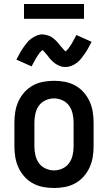

<svg xmlns="http://www.w3.org/2000/svg" viewBox="-20 -932 540 960"><path d="M250 8Q223 8 196 3Q169 -2 145 -15Q121 -28 102.5 -48.5Q84 -69 72.5 -94Q61 -119 56.5 -146Q52 -173 52 -200V-320Q52 -347 56.5 -374Q61 -401 72.5 -426Q84 -451 102.5 -471.5Q121 -492 145 -505Q169 -518 196 -523Q223 -528 250 -528Q277 -528 304 -523Q331 -518 355 -505Q379 -492 397.5 -471.5Q416 -451 427.5 -426Q439 -401 443.5 -374Q448 -347 448 -320V-200Q448 -173 443.5 -146Q439 -119 427.5 -94Q416 -69 397.5 -48.5Q379 -28 355 -15Q331 -2 304 3Q277 8 250 8ZM250 -80Q272 -80 292.5 -89.5Q313 -99 325.5 -116.5Q338 -134 343 -156Q348 -178 348 -200V-320Q348 -342 343 -364Q338 -386 325.5 -403.5Q313 -421 292.5 -430.5Q272 -440 250 -440Q228 -440 207.5 -430.5Q187 -421 174.5 -403.5Q162 -386 157 -364Q152 -342 152 -320V-200Q152 -178 157 -156Q162 -134 174.5 -116.5Q187 -99 207.5 -89.5Q228 -80 250 -80ZM308 -597Q303 -597 298 -597.5Q293 -598 288.5 -599Q284 -600 279.5 -602Q275 -604 270.5 -606Q266 -608 262 -610.5Q258 -613 254.5 -615.5Q251 -618 247 -621.5Q243 -625 239.5 -628.5Q236 -632 232.5 -635.5Q229 -639 226.5 -642.5Q224 -646 221.5 -649.5Q219 -653 215 -657.5Q211 -662 207.5 -666Q204 -670 201 -673.5Q198 -677 194 -680.5Q190 -684 190 -685H195Q195 -684 192 -681.5Q189 -679 185.5 -675.5Q182 -672 180.5 -670.5Q179 -669 177.5 -667Q176 -665 174.5 -662.5Q173 -660 171 -657.5Q169 -655 167.5 -652.5Q166 -650 164 -647Q162 -644 160 -640.5Q158 -637 156 -633.5Q154 -630 152 -626Q150 -622 147.5 -618Q145 -614 143 -609.5Q141 -605 138 -600L62 -634Q71 -652 79.5 -667Q88 -682 96.5 -694Q105 -706 113.5 -717Q122 -728 134.5 -737.5Q147 -747 162 -753.5Q177 -760 192 -760Q197 -760 202 -759Q207 -758 211.5 -757Q216 -756 220.5 -754.5Q225 -753 229.5 -751Q234 -749 238 -746.5Q242 -744 245.5 -741Q249 -738 253 -735Q257 -732 260.5 -728Q264 -724 267.5 -720.5Q271 -717 273.5 -713.5Q276 -710 278.5 -707Q281 -704 285 -699.5Q289 -695 292.5 -691Q296 -687 299 -683.5Q302 -680 306 -676.5Q310 -673 310 -672H305Q305 -673 308 -675Q311 -677 314.5 -681Q318 -685 319.5 -686.5Q321 -688 322.5 -690Q324 -692 325.5 -694.5Q327 -697 329 -699.5Q331 -702 332.5 -704.5Q334 -707 336 -710Q338 -713 340 -716.5Q342 -720 344 -723.5Q346 -727 348 -731Q350 -735 352.5 -739Q355 -743 357 -747.5Q359 -752 362 -757L438 -723Q429 -705 420.5 -690Q412 -675 403.5 -663Q395 -651 386.5 -640Q378 -629 365.5 -619Q353 -609 338 -603Q323 -597 308 -597ZM100 -838V-912H400V-838Z"/></svg>

Font: Iosevka Semibold
Style: Regular
Weight: 600
Monospace: yes
Designer: Belleve Invis
Foundry: Belleve Invis
Version: Version 33.2.3; ttfautohint (v1.8.4)